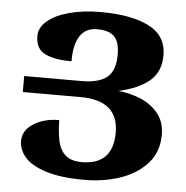

<svg xmlns="http://www.w3.org/2000/svg" viewBox="-52 -774 813 837"><g transform="rotate(5 354.0 -355.5)"><path d="M58 -133Q58 -180 104.5 -209Q151 -238 216 -238Q217 -181 225.5 -144Q234 -107 258.5 -85.5Q283 -64 330 -64Q397 -64 431.5 -99Q466 -134 466 -205Q466 -346 300 -346H47V-416H298Q373 -416 409 -445Q445 -474 445 -545Q445 -599 422 -623Q399 -647 346 -647Q295 -647 270.5 -607.5Q246 -568 247 -498Q172 -498 130.5 -518.5Q89 -539 89 -595Q89 -632 123 -661Q157 -690 217.5 -706.5Q278 -723 355 -723Q491 -723 567.5 -683.5Q644 -644 644 -559Q644 -486 596 -446Q548 -406 461 -387Q509 -383 556 -364.5Q603 -346 635 -308.5Q667 -271 667 -213Q667 -137 621 -86.5Q575 -36 502.5 -12Q430 12 348 12Q243 12 178 -9Q113 -30 85.5 -63Q58 -96 58 -133Z"/></g></svg>

Font: Noto Serif Armenian Black
Style: Regular
Weight: 900
Designer: Monotype Design team
Foundry: Monotype Imaging Inc.
Version: Version 1.000